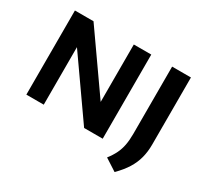

<svg xmlns="http://www.w3.org/2000/svg" viewBox="-146 -815 1261 1176"><g transform="rotate(30 484.0 -227.0)"><path d="M74 0V-595H205.5L511.5 -159H490.5V-595H614V0H482.5L176.5 -436H197V0ZM779 140.5 694.5 86Q719 54.5 733.8 24.2Q748.5 -6 755 -40.5Q761.5 -75 761.5 -120V-595H894.5V-120Q894.5 -70 883.2 -26.8Q872 16.5 846.8 57.2Q821.5 98 779 140.5Z"/></g></svg>

Font: Encode Sans SC SemiBold
Style: Regular
Weight: 600
Version: Version 3.002